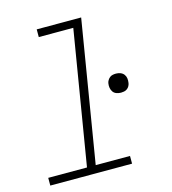

<svg xmlns="http://www.w3.org/2000/svg" viewBox="-109 -825 819 914"><g transform="rotate(-15 300.0 -367.5)"><path d="M26 0V-38H217L326 -697H156V-735H375L260 -38H429V0ZM466 -340Q454 -340 443.5 -344Q433 -348 427 -356.5Q421 -365 419 -376Q417 -387 419 -399Q420 -406 424.5 -413.5Q429 -421 435.5 -426Q442 -431 450 -432.5Q458 -434 466 -434Q477 -434 487.5 -430Q498 -426 504.5 -417.5Q511 -409 512.5 -398Q514 -387 512 -375Q511 -368 507 -360.5Q503 -353 496 -348Q489 -343 481 -341.5Q473 -340 466 -340Z"/></g></svg>

Font: Iosevka Curly Slab XLtExObl
Style: Regular
Weight: 200
Width: 7
Italic angle: -9°
Monospace: yes
Designer: Belleve Invis
Foundry: Belleve Invis
Version: Version 11.0.0; ttfautohint (v1.8.3)